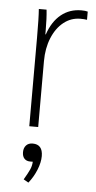

<svg xmlns="http://www.w3.org/2000/svg" viewBox="-54 -543 408 816"><g transform="rotate(5 150.5 -135.5)"><path d="M82 -378Q82 -463 79 -500H112Q116 -464 116 -412V-395H118Q137 -451 173.5 -480.5Q210 -510 260 -510Q277 -510 287 -507V-472Q275 -474 259 -474Q219 -474 187.5 -449Q156 -424 138 -380Q120 -336 120 -281V0H82ZM146 122Q146 149 133 181Q120 213 99 239L78 227Q95 198 102 182.5Q109 167 110 149H98Q83 149 74 139.5Q65 130 65 112Q65 94 75 83Q85 72 103 72Q146 72 146 122Z"/></g></svg>

Font: Sarabun Thin
Style: Regular
Weight: 250
Designer: Suppakit Chalermlarp | Katatrad Co.,Ltd.
Foundry: Cadson Demak Co.,Ltd.
Version: Version 1.000; ttfautohint (v1.6)